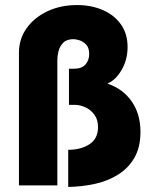

<svg xmlns="http://www.w3.org/2000/svg" viewBox="-20 -734 600 760"><path d="M250 -141Q300 -141 334 -163Q368 -185 368 -231Q368 -260 354 -279.5Q340 -299 318.5 -309Q297 -319 275 -319H253V-462H274Q303 -462 318 -478.5Q333 -495 333 -520Q333 -545 321 -557.5Q309 -570 294.5 -574.5Q280 -579 271 -579Q244 -579 230 -564.5Q216 -550 211.5 -531Q207 -512 207 -497V0H55V-525Q55 -580 85.5 -622.5Q116 -665 168 -689.5Q220 -714 285 -714Q342 -714 387.5 -694Q433 -674 459 -637Q485 -600 485 -548Q485 -497 461 -456.5Q437 -416 405 -403Q466 -383 501 -333Q536 -283 536 -212Q536 -151 512 -109.5Q488 -68 447 -42.5Q406 -17 355 -6Q304 5 250 6Z"/></svg>

Font: Raleway ExtraBold
Style: Regular
Weight: 800
Designer: Matt McInerney, Pablo Impallari, Rodrigo Fuenzalida
Foundry: Matt McInerney, Pablo Impallari, Rodrigo Fuenzalida
Version: Version 4.026